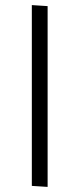

<svg xmlns="http://www.w3.org/2000/svg" viewBox="-20 -730 312 754"><path d="M167 -706V4L105 0V-710Z"/></svg>

Font: Palanquin Light
Style: Regular
Weight: 300
Designer: Pria Ravichandran
Version: Version 1.0.4